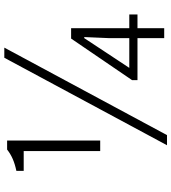

<svg xmlns="http://www.w3.org/2000/svg" viewBox="28 -810 795 891"><g transform="rotate(-90 425.5 -364.5)"><path d="M219 -297V-729H177C150 -708 121 -695 78 -686V-652H170V-297ZM603 -742 197 13H244L650 -742ZM556 -162 634 -280 694 -371H699L694 -255V-162ZM804 -162H740V-432H692L499 -149V-124H694V0H740V-124H804Z"/></g></svg>

Font: Noto Sans JP Light
Style: Regular
Weight: 300
Designer: Ryoko NISHIZUKA (kana & ideographs); Paul D. Hunt (Latin, Greek & Cyrillic); Wenlong ZHANG (bopomofo); Sandoll Communica
Foundry: Adobe Systems Incorporated
Version: Version 1.004;PS 1.004;hotconv 1.0.82;makeotf.lib2.5.63406